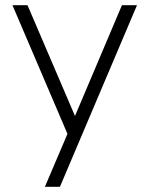

<svg xmlns="http://www.w3.org/2000/svg" viewBox="-20 -720 570 740"><path d="M153 0H211L508 -700H450L269 -273L86 -700H28L240 -204Z"/></svg>

Font: Uncut Sans Light
Style: Regular
Weight: 300
Designer: Kasper Nordkvist
Foundry: UNCUT.wtf
Version: Version 1.304;Glyphs 3.2 (3246)